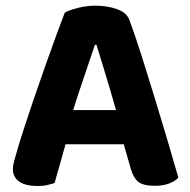

<svg xmlns="http://www.w3.org/2000/svg" viewBox="-20 -635 659 666"><path d="M314.7 -479.6H309.2Q298.8 -448.3 285.5 -409.3Q272.2 -370.3 257.9 -327.8Q243.6 -285.3 230.7 -242.9L212.8 -153.4Q206.8 -133.9 201.2 -113Q195.6 -92.1 189.8 -72.1Q184 -52.1 178.8 -33.8Q173.6 -15.5 169.4 -0.3Q157.8 3.5 143.8 6.9Q129.9 10.3 110.5 10.3Q68.7 10.3 46.7 -5.1Q24.7 -20.4 24.7 -48.5Q24.7 -61.3 28.4 -74.2Q32.2 -87.2 37 -104.2Q45.9 -136.7 62.3 -186.9Q78.6 -237 98.5 -295.4Q118.4 -353.8 138.7 -411Q159 -468.2 176.5 -515.9Q193.9 -563.6 204.6 -591.1Q219.4 -599.7 249.8 -607.5Q280.3 -615.3 310.2 -615.3Q353 -615.3 387.1 -602.8Q421.2 -590.4 430 -562.7Q449.4 -510 471.6 -440.3Q493.8 -370.6 516.8 -294.9Q539.9 -219.2 561.2 -147.6Q582.5 -76 598.7 -18.8Q587.9 -6.8 566.9 1.4Q545.9 9.5 517.5 9.5Q475.7 9.5 458.8 -5.1Q442 -19.6 433.5 -50.3L401.3 -162.4L384.2 -247.4Q371.8 -291.6 359 -333.9Q346.2 -376.1 335 -413.5Q323.7 -451 314.7 -479.6ZM146.4 -134.6 205.1 -253.3H439.3L459.1 -134.6Z"/></svg>

Font: Baloo Paaji 2
Style: Regular
Weight: 400
Designer: Shuchita Grover, Noopur Datye and Ek Type
Foundry: Ek Type
Version: Version 1.700